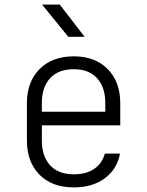

<svg xmlns="http://www.w3.org/2000/svg" viewBox="-20 -805 640 835"><path d="M301 10Q206 10 151.5 -45.5Q97 -101 97 -194V-356Q97 -449 152 -504.5Q207 -560 301 -560Q394 -560 448.5 -504.5Q503 -449 503 -356V-260H162V-194Q162 -125 198 -86Q234 -47 301 -47Q355 -47 389.5 -70.5Q424 -94 436 -137H502Q489 -69 435.5 -29.5Q382 10 301 10ZM162 -319H438V-356Q438 -425 402.5 -464.5Q367 -504 301 -504Q234 -504 198 -465Q162 -426 162 -356ZM277 -645 163 -785H240L348 -645Z"/></svg>

Font: Tiny ExtraLight
Style: Regular
Weight: 200
Monospace: yes
Designer: Philipp Nurullin, Konstantin Bulenkov
Foundry: JetBrains
Version: Version 2.251; ttfautohint (v1.8.4.7-5d5b)